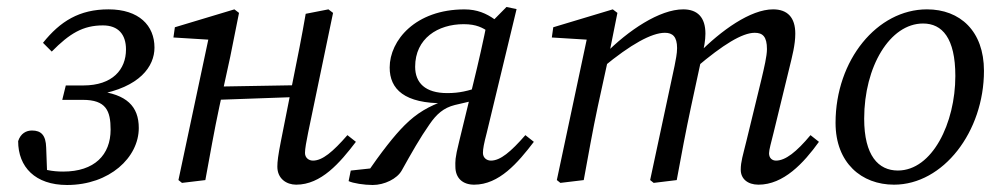

<svg xmlns="http://www.w3.org/2000/svg" viewBox="-20 -514 2839 548"><path d="M171.4 14C292.8 14 376.1 -64.6 376.1 -148.7C376.1 -210.9 340.8 -245.1 259.2 -254.1L258.1 -243.8C379.3 -264.8 420.9 -324.7 420.9 -378.1C420.9 -441.1 376.8 -487.3 289.7 -487.3C206.3 -487.3 151.9 -453.2 102.7 -391.8L127.7 -366.8C178.7 -418.6 216.9 -441.5 273.7 -441.5C317.6 -441.5 339.6 -415.7 339.6 -372.8C339.6 -315.9 301.5 -270.1 217.7 -270.1H167.8L157.7 -229H216.3C282.5 -229 295.7 -198.1 295.7 -144C295.7 -72.2 249.8 -24.3 160.4 -24.3C129.6 -24.3 100.4 -29.2 68.2 -45.1L114.8 -11L111.8 -92.8C110.8 -128.2 97.4 -141.5 71.3 -141.5C55 -141.5 38.9 -133.3 31.8 -111.2C31.8 -37.4 80.5 14 171.4 14Z M499.4 8 566.1 0C579.2 -71 591.2 -140.1 606.2 -210.1L637.2 -352.2L662.2 -477.2L649 -487.3L479.1 -436.2L475 -407L595.2 -399.6L577.3 -414L489.3 -0.1L499.4 8ZM566.7 -227.9 850.6 -238V-271.2L566.7 -266.3V-227.9ZM825.4 13.1C896.7 13.1 949.9 -49.1 995.8 -109.2L971.6 -128.3C929.8 -80.4 900.1 -55.6 873.3 -55.6C861.4 -55.6 850.5 -63.5 850.5 -77.5C850.5 -89.5 854.4 -110.3 859.4 -135.1L930.6 -477.2L917.4 -487.3L852.5 -474.6C841.6 -411 828.7 -346.4 815.8 -282.8L781.7 -110.8C773.7 -70.1 771.6 -52.7 771.6 -38.3C771.6 -4.1 797.6 13.1 825.4 13.1Z M975 2.9C987.2 9 1019.5 14 1043.7 14C1077.4 14 1113.5 -3.9 1126.6 -27.4C1154.3 -77.2 1179.2 -121.1 1205.9 -159.1C1225.9 -188.3 1246 -206.2 1278.2 -214.3L1346.2 -230.2L1353.3 -267.2C1315.5 -254.3 1291.5 -248.3 1256.6 -248.3C1193.8 -248.3 1164.9 -277.4 1164.9 -323.5C1164.9 -404.3 1229.8 -445 1303.4 -445C1340.9 -445 1357.9 -434.2 1374.9 -423.3L1371.6 -458.4C1359.6 -397.5 1345.6 -335.7 1330.6 -274.9L1290.7 -111C1277.8 -59.6 1279.7 -53.1 1279.7 -38.8C1279.7 -5.2 1300.9 13.1 1333.3 13.1C1404.6 13.1 1457.8 -49.1 1503.7 -109.2L1479.5 -128.3C1437.7 -80.4 1408 -55.6 1381.2 -55.6C1369.3 -55.6 1358.4 -63.5 1358.4 -77.5C1358.4 -89.5 1361.3 -104.4 1369.3 -135.1L1454.4 -488L1425.6 -494.1L1391.1 -459.2C1368.4 -475.3 1342.1 -487.2 1305.7 -487.2C1165.7 -487.2 1092.2 -398.6 1092.2 -321.4C1092.1 -259.4 1134.3 -218.1 1248.9 -219.3L1250.9 -227.3C1204 -211.2 1169.7 -191.4 1134.6 -156.3C1105.3 -127 1070.5 -83 1019.8 -9.3L1074 -37.2L981.1 -27.2L975 2.9Z M2144.9 13.1C2216.3 13.1 2273.5 -48.1 2317.4 -109.2L2293.3 -128.3C2253.4 -80.4 2221.7 -55.6 2194.9 -55.6C2184 -55.6 2175 -62.6 2175 -76.5C2175 -86.5 2181 -107.3 2187.9 -135.1L2233 -320.2C2241 -353.2 2249.9 -386.1 2249.9 -417.9C2249.9 -464.2 2227.6 -487.3 2186.5 -487.3C2122.4 -487.3 2038.5 -427.6 1972.2 -360.2L1967.4 -322C2043.7 -386.6 2098.4 -420.4 2134.2 -420.4C2157 -420.4 2169 -409.4 2169 -373.8C2169 -353.9 2161.1 -321 2153.1 -287.1L2110.2 -110.8C2100.3 -70.1 2094.2 -52.7 2094.2 -29.5C2094.2 -4.1 2113.4 13.1 2144.9 13.1ZM1646.1 0C1659.2 -71 1671.2 -140.1 1686.2 -210.1L1717.2 -352.2L1742.2 -477.2L1729 -487.3L1559.1 -436.2L1555 -407L1675.2 -399.6L1657.3 -414L1569.3 -0.1L1579.4 8L1646.1 0ZM1911.5 0C1924.5 -71 1937.5 -140.1 1952.5 -210.1L1984.3 -357.5C1989.4 -377.7 1993.4 -398.8 1993.4 -417.9C1993.4 -464.2 1971.1 -487.3 1930 -487.3C1862.9 -487.3 1773.2 -427.6 1705.9 -359.2L1701.1 -322.1C1780.3 -387.6 1839.9 -420.4 1877.8 -420.4C1899.6 -420.4 1912.5 -409.4 1912.5 -376.7C1912.5 -360.7 1908.5 -342.6 1905.4 -326.3L1835.6 -0.1L1845.7 8L1911.5 0Z M2531.6 13.1C2672.2 13.1 2788.4 -138.1 2788.4 -311.9C2788.4 -425.4 2720.1 -487.3 2625.7 -487.3C2484 -487.3 2364.8 -343 2364.8 -163.3C2364.8 -48.9 2439.1 13.1 2531.6 13.1ZM2542.6 -27.3C2487.1 -27.3 2446.5 -69.8 2446.5 -175.3C2446.5 -323.9 2520 -446.9 2614.6 -446.9C2669.1 -446.9 2706.7 -405.4 2706.7 -297.1C2706.7 -162.9 2641 -27.3 2542.6 -27.3Z"/></svg>

Font: Source Serif Variable
Style: Italic
Weight: 389
Italic angle: -12°
Designer: Frank Grießhammer
Foundry: Adobe Systems Incorporated
Version: Version 3.001;hotconv 1.0.111;makeotfexe 2.5.65597